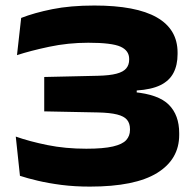

<svg xmlns="http://www.w3.org/2000/svg" viewBox="-20 -676 724 712"><path d="M313.5 16Q257 16 208.2 9.8Q159.5 3.5 120.2 -5.8Q81 -15 54 -24L38.5 -169.5Q89.5 -151.5 156 -138Q222.5 -124.5 300 -124.5Q363.5 -124.5 398.8 -132.8Q434 -141 448 -156.5Q462 -172 462 -194V-197.5Q462 -218.5 451 -231.8Q440 -245 414 -251.5Q388 -258 344 -259L144 -263V-390.5L343 -395Q387 -396 412.2 -402.8Q437.5 -409.5 448.2 -422.5Q459 -435.5 459 -455V-457.5Q459 -488.5 426.8 -503Q394.5 -517.5 307.5 -517.5Q232.5 -517.5 162 -502.5Q91.5 -487.5 43 -471.5L58.5 -609.5Q107 -628.5 174 -642Q241 -655.5 330 -655.5Q484.5 -655.5 561.5 -611.5Q638.5 -567.5 638.5 -481V-475.5Q638.5 -434.5 623.2 -405.5Q608 -376.5 574.8 -360.2Q541.5 -344 487 -340.5V-318L476 -334.5Q568 -326 606.2 -287.5Q644.5 -249 644.5 -182.5V-175.5Q644.5 -85 562.5 -34.5Q480.5 16 313.5 16Z"/></svg>

Font: Anek Latin Expanded
Style: Bold
Weight: 700
Width: 7
Designer: Yesha Goshar
Foundry: Ek Type
Version: Version 1.003